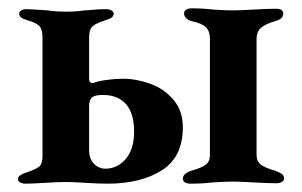

<svg xmlns="http://www.w3.org/2000/svg" viewBox="-20 -438 724 461"><path d="M23 -8Q23 -13 28.5 -17Q34 -21 41 -23Q65 -31 73.5 -37.5Q82 -44 82 -62V-349Q82 -368 74 -376Q66 -384 44 -390Q26 -395 26 -405Q26 -410 31 -413Q36 -416 43 -416Q53 -416 95 -413Q113 -410 138 -410Q163 -410 182 -413Q188 -413 203 -414.5Q218 -416 235 -416Q242 -416 247.5 -413Q253 -410 253 -405Q253 -395 235 -390Q212 -383 203 -375.5Q194 -368 194 -349V-247Q194 -242 198 -239.5Q202 -237 205 -239Q214 -243 235.5 -246Q257 -249 275 -249Q307 -249 340.5 -237Q374 -225 396.5 -198.5Q419 -172 419 -132Q419 -61 368.5 -29Q318 3 238 3Q217 3 185 1Q155 -1 137 -1Q120 -1 88 1Q56 3 41 3Q34 3 28.5 0Q23 -3 23 -8ZM302 -122Q302 -166 282.5 -188Q263 -210 227 -210Q209 -210 202 -205Q194 -199 194 -184V-77Q194 -57 205.5 -45Q217 -33 233 -33Q262 -33 282 -56.5Q302 -80 302 -122ZM419 -9Q419 -21 439 -28Q464 -35 474 -42.5Q484 -50 484 -66V-345Q484 -363 474.5 -372.5Q465 -382 441 -387Q433 -389 427.5 -394Q422 -399 422 -406Q422 -412 427.5 -415Q433 -418 439 -418Q468 -418 492 -415Q522 -413 538 -413Q554 -413 588 -415Q622 -417 643 -417Q660 -417 660 -405Q660 -392 640 -387Q616 -380 606 -370.5Q596 -361 596 -345V-66Q596 -51 606 -43Q616 -35 641 -28Q652 -24 657 -20Q662 -16 662 -9Q662 -4 656.5 -1Q651 2 644 2Q623 2 589 0Q555 -2 539 -2Q523 -2 491 0Q466 3 437 3Q430 3 424.5 0Q419 -3 419 -9Z"/></svg>

Font: EB Garamond SemiBold
Style: Regular
Weight: 600
Designer: Georg Duffner and Octavio Pardo
Foundry: Georg Duffner
Version: Version 1.000